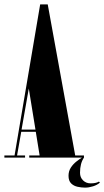

<svg xmlns="http://www.w3.org/2000/svg" viewBox="-30 -720 476 877"><path d="M-10 0V-10H36.5L153.5 -700H188L313.5 -10H353.5V0Q335.5 26 335.5 69Q335.5 90.5 349.5 104Q363.5 117.5 383.5 117.5Q398 117.5 407 115.2Q416 113 422 109.5L426.5 114Q414 125 395 131Q376 137 358.5 137Q342 137 324.5 133.2Q307 129.5 295 117.8Q283 106 283 83Q283 61.5 293.8 45.2Q304.5 29 319 17.8Q333.5 6.5 344 0H103.5V-10H151L133.5 -118H67L48 -10H84.5V0ZM68.5 -128H132L101.5 -315.5Z"/></svg>

Font: Imbue 100pt Black
Style: Regular
Weight: 900
Designer: Tyler Finck
Foundry: Etcetera Type Company
Version: Version 1.102; ttfautohint (v1.8.3)